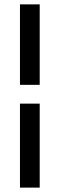

<svg xmlns="http://www.w3.org/2000/svg" viewBox="-20 -731 280 883"><path d="M162.6 -340.8H71.8V-710.9H162.6ZM71.8 131.8V-254.4H162.6V131.8Z"/></svg>

Font: MAUL Condensed
Style: Condensed Regular
Weight: 400
Designer: MAUL
Version: Version 1.0; 2020; ttfautohint (v1.8.3)